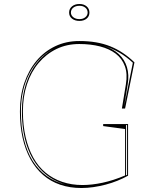

<svg xmlns="http://www.w3.org/2000/svg" viewBox="-20 -929 775 964"><path d="M498 -296V-306H623V-47Q598 -33 569.5 -21.5Q541 -10 510.5 -2Q480 6 449 10.5Q418 15 389 15Q331 15 282.5 -1.5Q234 -18 196.5 -50.5Q159 -83 133 -130Q107 -177 93.5 -237Q80 -297 80 -370Q80 -448 102 -512.5Q124 -577 163.5 -624Q203 -671 257.5 -697Q312 -723 378 -723Q423 -723 461.5 -716.5Q500 -710 533.5 -696.5Q567 -683 597 -663Q627 -643 655 -616L608 -384H592L612 -505Q621 -558 607 -596.5Q593 -635 561 -659.5Q529 -684 482 -696Q435 -708 378 -708Q315 -708 263.5 -683Q212 -658 174 -613Q136 -568 115.5 -506Q95 -444 95 -370Q95 -300 108.5 -241.5Q122 -183 147 -138Q172 -93 208.5 -62.5Q245 -32 292 -16Q339 0 394 0Q441 0 495 -11.5Q549 -23 608 -48V-281ZM313 -2Q243 -20 193 -68.5Q143 -117 116.5 -193Q90 -269 90 -370Q90 -443 109 -504Q128 -565 163.5 -611Q199 -657 247 -683Q173 -645 129 -562.5Q85 -480 85 -370Q85 -293 100 -230.5Q115 -168 144 -121.5Q173 -75 215.5 -44.5Q258 -14 313 -2ZM613 -49Q615 -50 616 -50Q617 -50 618 -51V-301H613ZM603 -394 647 -614Q631 -629 613.5 -642Q596 -655 578 -665.5Q560 -676 540.5 -684.5Q521 -693 500 -699Q547 -685 576.5 -657.5Q606 -630 617.5 -591.5Q629 -553 621 -505ZM379 -909Q401 -909 415 -897Q429 -885 429 -866Q429 -847 415 -835.5Q401 -824 379 -824Q356 -824 341.5 -835.5Q327 -847 327 -866Q327 -885 341.5 -897Q356 -909 379 -909ZM379 -833Q397 -833 408.5 -842.5Q420 -852 420 -866Q420 -881 408.5 -890.5Q397 -900 379 -900Q360 -900 348 -890.5Q336 -881 336 -866Q336 -852 348 -842.5Q360 -833 379 -833Z"/></svg>

Font: Kalnia Glaze Thin
Style: Regular
Weight: 100
Designer: Frida Medrano
Foundry: Frida Medrano
Version: Version 1.110